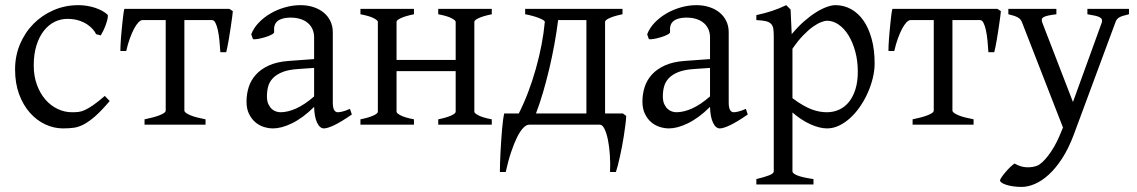

<svg xmlns="http://www.w3.org/2000/svg" viewBox="-20 -489 4458 753"><path d="M410.2 -92.8Q378.4 -55.2 354.2 -33.9Q330.1 -12.7 309.6 -1.7Q289.1 9.3 269.5 12Q250 14.6 227.1 14.6Q191.4 14.6 157.5 -1.2Q123.5 -17.1 97.2 -46.9Q70.8 -76.7 54.9 -119.6Q39.1 -162.6 39.1 -216.8Q39.1 -269.5 58.3 -315.4Q77.6 -361.3 111.1 -395.3Q144.5 -429.2 189.9 -449Q235.4 -468.8 288.1 -468.8Q304.2 -468.8 321 -466.1Q337.9 -463.4 353.3 -458.3Q368.7 -453.1 381.6 -446Q394.5 -439 402.8 -430.2Q403.8 -424.3 401.4 -413.6Q398.9 -402.8 394.5 -390.9Q390.1 -378.9 384.8 -367.9Q379.4 -356.9 375 -350.1L356.9 -355Q353 -363.8 344.2 -374Q335.4 -384.3 321.5 -393.6Q307.6 -402.8 288.3 -408.9Q269 -415 244.1 -415Q218.3 -415 194.6 -403.6Q170.9 -392.1 152.6 -369.1Q134.3 -346.2 123.3 -312Q112.3 -277.8 112.3 -231.9Q112.3 -190.4 124.8 -156.5Q137.2 -122.6 158 -98.6Q178.7 -74.7 205.8 -61.8Q232.9 -48.8 262.2 -48.8Q275.9 -48.8 287.6 -50Q299.3 -51.3 313.2 -57.6Q327.1 -64 345.5 -76.7Q363.8 -89.4 391.1 -112.8Z M546.9 0V-21Q563.5 -24.4 578.4 -28.3Q593.3 -32.2 604.7 -36.6Q616.2 -41 623 -45.7Q629.9 -50.3 629.9 -55.7V-410.2H539.1Q531.2 -410.2 522.7 -401.1Q514.2 -392.1 505.6 -376Q497.1 -359.9 489 -337.6Q481 -315.4 475.1 -289.1H452.1Q452.1 -295.9 452.6 -309.3Q453.1 -322.8 454.3 -338.9Q455.6 -355 457.3 -372.6Q459 -390.1 460.7 -406.2Q462.4 -422.4 464.1 -435.1Q465.8 -447.8 467.8 -454.1H879.9L893.1 -445.3Q892.6 -439 891.1 -426.5Q889.6 -414.1 887.2 -398.4Q884.8 -382.8 882.3 -365.7Q879.9 -348.6 877 -332.8Q874 -316.9 871.6 -304Q869.1 -291 867.2 -284.2H844.2Q842.8 -307.1 840.6 -329.8Q838.4 -352.5 834.5 -370.4Q830.6 -388.2 825 -399.2Q819.3 -410.2 811.5 -410.2H703.1V-55.7Q703.1 -50.8 709.5 -46.1Q715.8 -41.5 726.8 -36.9Q737.8 -32.2 753.2 -28.3Q768.6 -24.4 786.1 -21V0Z M1079.6 -48.8Q1108.9 -48.8 1141.8 -63.7Q1174.8 -78.6 1211.9 -110.8V-222.7L1148.9 -218.3Q1111.3 -215.8 1087.6 -206.3Q1064 -196.8 1050.3 -182.4Q1036.6 -168 1031.7 -149.9Q1026.9 -131.8 1026.9 -111.8Q1026.9 -92.3 1032.7 -80.1Q1038.6 -67.9 1046.9 -60.8Q1055.2 -53.7 1064.2 -51.3Q1073.2 -48.8 1079.6 -48.8ZM1359.9 -40Q1318.4 -11.2 1291.3 1.7Q1264.2 14.6 1250.5 14.6Q1234.4 14.6 1223.6 -7.8Q1212.9 -30.3 1211.9 -69.8Q1189.9 -47.9 1168 -31.7Q1146 -15.6 1125 -5.4Q1104 4.9 1085.2 9.8Q1066.4 14.6 1050.8 14.6Q1033.2 14.6 1014.6 8.8Q996.1 2.9 981.2 -9.8Q966.3 -22.5 956.5 -42.5Q946.8 -62.5 946.8 -90.8Q946.8 -119.6 955.3 -147Q963.9 -174.3 983.4 -196Q1002.9 -217.8 1034.4 -232.2Q1065.9 -246.6 1111.8 -250L1211.9 -257.3V-342.8Q1211.9 -359.4 1205.8 -373.8Q1199.7 -388.2 1187.5 -398.7Q1175.3 -409.2 1157.2 -414.8Q1139.2 -420.4 1115.2 -419.9Q1083.5 -418.9 1067.9 -405.8Q1052.2 -392.6 1055.2 -363.3Q1055.7 -358.9 1045.2 -353.3Q1034.7 -347.7 1020.3 -343.3Q1005.9 -338.9 991.9 -336.4Q978 -334 972.2 -335.4L965.3 -354.5Q974.6 -378.9 994.4 -399.7Q1014.2 -420.4 1040.3 -435.8Q1066.4 -451.2 1097.2 -460Q1127.9 -468.8 1158.7 -468.8Q1185.5 -468.8 1208.5 -461.4Q1231.4 -454.1 1248.5 -440.4Q1265.6 -426.8 1275.4 -407Q1285.2 -387.2 1285.2 -362.3V-86.9Q1285.2 -66.4 1290.5 -57.6Q1295.9 -48.8 1304.7 -48.8Q1311.5 -48.8 1322.3 -51.3Q1333 -53.7 1352.5 -62Z M1698.7 0V-21Q1731.9 -27.8 1749.5 -35.9Q1767.1 -43.9 1767.1 -50.8V-210H1535.2V-50.8Q1535.2 -44.9 1551.5 -36.4Q1567.9 -27.8 1603.5 -21V0H1393.6V-21Q1426.8 -27.8 1444.3 -35.9Q1461.9 -43.9 1461.9 -50.8V-403.3Q1461.9 -409.2 1445.6 -417.7Q1429.2 -426.3 1393.6 -433.1V-454.1H1603.5V-433.1Q1570.3 -426.3 1552.7 -418.2Q1535.2 -410.2 1535.2 -403.3V-253.9H1767.1V-403.3Q1767.1 -409.2 1750.7 -417.7Q1734.4 -426.3 1698.7 -433.1V-454.1H1908.7V-433.1Q1875.5 -426.3 1857.9 -418.2Q1840.3 -410.2 1840.3 -403.3V-50.8Q1840.3 -44.9 1856.7 -36.4Q1873 -27.8 1908.7 -21V0Z M2423.3 -43.9 2436 -34.2Q2435.1 -17.1 2432.4 3.2Q2429.7 23.4 2426.5 44.7Q2423.3 65.9 2419.2 86.9Q2415 107.9 2410.9 126.7Q2406.7 145.5 2402.8 160.6Q2398.9 175.8 2395.5 185.5H2372.6Q2374 152.3 2371.8 119.1Q2369.6 85.9 2364.3 59.6Q2358.9 33.2 2350.8 16.6Q2342.8 0 2332.5 0H2055.2Q2044.4 0 2032.5 12.2Q2020.5 24.4 2008.5 48.1Q1996.6 71.8 1984.9 106.4Q1973.1 141.1 1963.4 185.5H1940.4Q1940.4 168.9 1941.2 148.2Q1941.9 127.4 1943.1 105.2Q1944.3 83 1945.8 60.5Q1947.3 38.1 1949 18.1Q1950.7 -2 1952.9 -18.1Q1955.1 -34.2 1957.5 -43.9H2014.6Q2034.2 -82.5 2051.3 -127.4Q2068.4 -172.4 2081.5 -219.2Q2094.7 -266.1 2103.8 -313Q2112.8 -359.9 2116.7 -403.3Q2116.7 -406.2 2110.6 -410.2Q2104.5 -414.1 2094 -418.2Q2083.5 -422.4 2069.6 -426.3Q2055.7 -430.2 2039.6 -433.1V-454.1H2421.4V-433.1Q2388.2 -426.3 2370.6 -418.2Q2353 -410.2 2353 -403.3V-43.9ZM2082 -43.9H2279.8V-410.2H2168.9Q2163.1 -363.8 2154.3 -315.4Q2145.5 -267.1 2134.3 -219.7Q2123 -172.4 2109.9 -127.4Q2096.7 -82.5 2082 -43.9Z M2632.3 -48.8Q2661.6 -48.8 2694.6 -63.7Q2727.5 -78.6 2764.6 -110.8V-222.7L2701.7 -218.3Q2664.1 -215.8 2640.4 -206.3Q2616.7 -196.8 2603 -182.4Q2589.4 -168 2584.5 -149.9Q2579.6 -131.8 2579.6 -111.8Q2579.6 -92.3 2585.4 -80.1Q2591.3 -67.9 2599.6 -60.8Q2607.9 -53.7 2616.9 -51.3Q2626 -48.8 2632.3 -48.8ZM2912.6 -40Q2871.1 -11.2 2844 1.7Q2816.9 14.6 2803.2 14.6Q2787.1 14.6 2776.4 -7.8Q2765.6 -30.3 2764.6 -69.8Q2742.7 -47.9 2720.7 -31.7Q2698.7 -15.6 2677.7 -5.4Q2656.7 4.9 2637.9 9.8Q2619.1 14.6 2603.5 14.6Q2585.9 14.6 2567.4 8.8Q2548.8 2.9 2533.9 -9.8Q2519 -22.5 2509.3 -42.5Q2499.5 -62.5 2499.5 -90.8Q2499.5 -119.6 2508.1 -147Q2516.6 -174.3 2536.1 -196Q2555.7 -217.8 2587.2 -232.2Q2618.7 -246.6 2664.6 -250L2764.6 -257.3V-342.8Q2764.6 -359.4 2758.5 -373.8Q2752.4 -388.2 2740.2 -398.7Q2728 -409.2 2710 -414.8Q2691.9 -420.4 2668 -419.9Q2636.2 -418.9 2620.6 -405.8Q2605 -392.6 2607.9 -363.3Q2608.4 -358.9 2597.9 -353.3Q2587.4 -347.7 2573 -343.3Q2558.6 -338.9 2544.7 -336.4Q2530.8 -334 2524.9 -335.4L2518.1 -354.5Q2527.3 -378.9 2547.1 -399.7Q2566.9 -420.4 2593 -435.8Q2619.1 -451.2 2649.9 -460Q2680.7 -468.8 2711.4 -468.8Q2738.3 -468.8 2761.2 -461.4Q2784.2 -454.1 2801.3 -440.4Q2818.4 -426.8 2828.1 -407Q2837.9 -387.2 2837.9 -362.3V-86.9Q2837.9 -66.4 2843.3 -57.6Q2848.6 -48.8 2857.4 -48.8Q2864.3 -48.8 2875 -51.3Q2885.7 -53.7 2905.3 -62Z M3344.2 -208Q3344.2 -250.5 3334.2 -287.1Q3324.2 -323.7 3307.6 -350.6Q3291 -377.4 3269 -392.6Q3247.1 -407.7 3223.6 -407.7Q3214.8 -407.7 3200.7 -402.3Q3186.5 -397 3168.5 -384.3Q3150.4 -371.6 3129.9 -350.3Q3109.4 -329.1 3087.9 -297.9V-104Q3109.9 -87.4 3128.7 -76.7Q3147.5 -65.9 3163.8 -59.8Q3180.2 -53.7 3194.8 -51.3Q3209.5 -48.8 3222.7 -48.8Q3249 -48.8 3271.2 -59.1Q3293.5 -69.3 3309.6 -89.4Q3325.7 -109.4 3335 -139.2Q3344.2 -168.9 3344.2 -208ZM3410.2 -240.2Q3410.2 -211.9 3402.8 -182.1Q3395.5 -152.3 3382.8 -124Q3370.1 -95.7 3352.5 -70.3Q3335 -44.9 3314.2 -26.1Q3293.5 -7.3 3270.5 3.7Q3247.6 14.6 3223.6 14.6Q3194.8 14.6 3158.7 -1.5Q3122.6 -17.6 3087.9 -47.9V183.1Q3087.9 190.9 3106.2 198.7Q3124.5 206.5 3170.4 213.4V234.4H2946.3V213.4Q2978.5 205.6 2996.6 198.5Q3014.6 191.4 3014.6 183.1V-347.2Q3014.6 -365.2 3012.7 -377Q3010.7 -388.7 3003.7 -395.8Q2996.6 -402.8 2983.2 -406Q2969.7 -409.2 2946.3 -410.2V-429.7Q2962.9 -433.1 2978 -437.3Q2993.2 -441.4 3007.3 -446Q3021.5 -450.7 3035.4 -456.3Q3049.3 -461.9 3063.5 -468.8L3080.6 -451.7L3085 -355Q3109.4 -384.3 3134 -405.8Q3158.7 -427.2 3181.2 -441.2Q3203.6 -455.1 3222.9 -461.9Q3242.2 -468.8 3256.3 -468.8Q3289.6 -468.8 3317.9 -453.1Q3346.2 -437.5 3366.7 -408Q3387.2 -378.4 3398.7 -335.9Q3410.2 -293.5 3410.2 -240.2Z M3559.1 0V-21Q3575.7 -24.4 3590.6 -28.3Q3605.5 -32.2 3616.9 -36.6Q3628.4 -41 3635.3 -45.7Q3642.1 -50.3 3642.1 -55.7V-410.2H3551.3Q3543.5 -410.2 3534.9 -401.1Q3526.4 -392.1 3517.8 -376Q3509.3 -359.9 3501.2 -337.6Q3493.2 -315.4 3487.3 -289.1H3464.4Q3464.4 -295.9 3464.8 -309.3Q3465.3 -322.8 3466.6 -338.9Q3467.8 -355 3469.5 -372.6Q3471.2 -390.1 3472.9 -406.2Q3474.6 -422.4 3476.3 -435.1Q3478 -447.8 3480 -454.1H3892.1L3905.3 -445.3Q3904.8 -439 3903.3 -426.5Q3901.9 -414.1 3899.4 -398.4Q3897 -382.8 3894.5 -365.7Q3892.1 -348.6 3889.2 -332.8Q3886.2 -316.9 3883.8 -304Q3881.3 -291 3879.4 -284.2H3856.4Q3855 -307.1 3852.8 -329.8Q3850.6 -352.5 3846.7 -370.4Q3842.8 -388.2 3837.2 -399.2Q3831.5 -410.2 3823.7 -410.2H3715.3V-55.7Q3715.3 -50.8 3721.7 -46.1Q3728 -41.5 3739 -36.9Q3750 -32.2 3765.4 -28.3Q3780.8 -24.4 3798.3 -21V0Z M4407.7 -433.1Q4393.1 -429.7 4383.8 -426.8Q4374.5 -423.8 4368.7 -420.2Q4362.8 -416.5 4359.6 -411.9Q4356.4 -407.2 4354 -399.9L4190.9 40Q4170.4 94.2 4145.3 132.8Q4120.1 171.4 4093 196Q4065.9 220.7 4038.6 232.4Q4011.2 244.1 3986.8 244.1Q3968.3 244.1 3952.6 241.7Q3937 239.3 3925.8 235.6Q3914.6 231.9 3908.2 227.3Q3901.9 222.7 3901.9 218.3Q3901.9 215.3 3907.7 206.5Q3913.6 197.8 3922.4 187.3Q3931.2 176.8 3941.2 167Q3951.2 157.2 3959 152.3Q3982.4 166 4005.6 167Q4028.8 168 4046.9 161.1Q4055.7 158.2 4067.4 147.5Q4079.1 136.7 4091.1 121.1Q4103 105.5 4114.5 85.7Q4126 65.9 4134.8 44.9L4148.9 11.2L3988.8 -399.9Q3984.4 -413.6 3971.7 -420.7Q3959 -427.7 3934.6 -433.1V-454.1H4123V-433.1Q4104 -430.7 4092 -428.2Q4080.1 -425.8 4073.5 -422.1Q4066.9 -418.5 4065.9 -413.1Q4064.9 -407.7 4067.9 -399.9L4188 -88.9L4300.8 -399.9Q4303.2 -407.2 4301.5 -412.4Q4299.8 -417.5 4293.2 -421.1Q4286.6 -424.8 4274.7 -427.5Q4262.7 -430.2 4244.6 -433.1V-454.1H4407.7Z"/></svg>

Font: Noto Serif Devanagari
Style: Bold
Weight: 700
Designer: Monotype Design Team
Foundry: Monotype Imaging Inc.
Version: Version 1.01